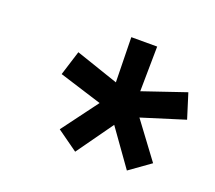

<svg xmlns="http://www.w3.org/2000/svg" viewBox="-78 -843 681 607"><g transform="rotate(20 262.0 -539.5)"><path d="M226 -339 156 -389 246 -510 102 -555 128 -638 272 -589 269 -740H356L354 -589L498 -638L524 -555L380 -510L470 -389L400 -339L313 -461Z"/></g></svg>

Font: Be Vietnam Pro Medium
Style: Italic
Weight: 500
Italic angle: -12°
Designer: Lam Bao, Tony Le, Vietanh Nguyen
Foundry: Yellow Type Foundry
Version: Version 1.002; ttfautohint (v1.8.3)